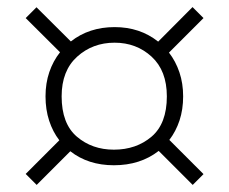

<svg xmlns="http://www.w3.org/2000/svg" viewBox="-20 -592 647 542"><path d="M83.5 -70 52.5 -101 147.5 -196Q129 -220 118.8 -251.2Q108.5 -282.5 108.5 -320Q108.5 -357 119.2 -388.5Q130 -420 149.5 -444.5L52.5 -541L83 -571.5L180 -475Q231.5 -515.5 303.5 -515.5Q375 -515.5 426.5 -474.5L523.5 -572L554.5 -541L457 -443.5Q476 -419 486.5 -387.8Q497 -356.5 497 -320Q497 -283 486.8 -252Q476.5 -221 458 -197L554.5 -100.5L524 -70L428 -166Q376 -125.5 301.5 -125.5Q229 -125.5 178.5 -165ZM301.5 -169.5Q364.5 -169.5 407.8 -206.2Q451 -243 451 -320Q451 -392.5 408 -432Q365 -471.5 303.5 -471.5Q241.5 -471.5 197.8 -432Q154 -392.5 154 -320Q154 -243 197 -206.2Q240 -169.5 301.5 -169.5Z"/></svg>

Font: Commissioner ExtraLight
Style: Regular
Weight: 200
Designer: Kostas Bartsokas
Foundry: Kostas Bartsokas
Version: Version 1.000; ttfautohint (v1.8.3)